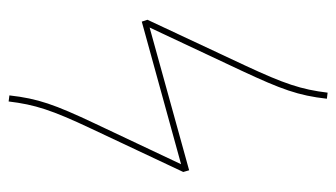

<svg xmlns="http://www.w3.org/2000/svg" viewBox="-186 -586 776 443"><g transform="rotate(-90 201.5 -365.0)"><path d="M372.6 -425.4 43.6 -334.7 138 -534.6C181.1 -626 195 -664.7 202.4 -730.8L188.4 -732.6C181 -671.7 168.7 -633.3 125.7 -542.1L25.7 -329.7L29.6 -316.1L359 -407.3L259.1 -194.6C216.4 -103.1 202.1 -64.4 194.7 1.7L208.7 3.4C216.1 -57.4 228.9 -95.9 271.4 -187L376.9 -412.3Z"/></g></svg>

Font: Fira Sans Hair
Style: Regular
Weight: 100
Designer: bBox Type GmbH & Carrois Corporate GbR & Edenspiekermann AG
Foundry: bBox Type GmbH & Carrois Corporate GbR & Edenspiekermann AG
Version: Version 4.300;PS 004.300;hotconv 1.0.88;makeotf.lib2.5.64775